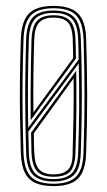

<svg xmlns="http://www.w3.org/2000/svg" viewBox="-20 -626 364 652"><path d="M161.8 6Q125.2 6 101.1 -4.4Q77 -14.8 64.8 -39Q52.5 -63.2 50.8 -104.5Q48.8 -171.2 47.9 -233.9Q47 -296.5 47.8 -360.4Q48.5 -424.2 50.8 -494Q52.2 -534.2 63.9 -558.9Q75.5 -583.5 99.4 -594.8Q123.2 -606 161.8 -606Q199 -606 222.9 -595.2Q246.8 -584.5 259 -560.2Q271.2 -536 272.5 -494.8Q276 -391.2 276 -298.5Q276 -205.8 272.5 -105.5Q271.2 -65.8 259.6 -41Q248 -16.2 224 -5.1Q200 6 161.8 6ZM161.8 -2Q214 -2 237.8 -25.6Q261.5 -49.2 263.5 -105.5Q267.2 -210 267 -304.5Q266.8 -399 263.8 -492.2Q262.5 -531 251.6 -554.2Q240.8 -577.5 218.8 -587.8Q196.8 -598 161.8 -598Q127.8 -598 105.6 -588Q83.5 -578 72.4 -555.4Q61.2 -532.8 60 -494.2Q57.8 -431.5 56.9 -368.6Q56 -305.8 56.8 -240.9Q57.5 -176 59.8 -106.8Q61.2 -68.2 72.1 -45.2Q83 -22.2 105.1 -12.1Q127.2 -2 161.8 -2ZM161.8 -9.8Q115.5 -9.8 93.1 -31.1Q70.8 -52.5 68.8 -106.8Q66.8 -172 66 -237.2Q65.2 -302.5 66 -366.6Q66.8 -430.8 68.8 -492.2Q70.8 -545.5 92.2 -567.9Q113.8 -590.2 161.8 -590.2Q208.8 -590.2 230.8 -568.4Q252.8 -546.5 254.5 -492.8Q256.8 -430.5 257.5 -367.9Q258.2 -305.2 257.5 -240.1Q256.8 -175 254.2 -105Q252.5 -50 229.1 -29.9Q205.8 -9.8 161.8 -9.8ZM161.8 -17.8Q203.8 -17.8 223.8 -37.6Q243.8 -57.5 245.5 -107.2Q248.2 -185 248.8 -260.5Q249.2 -336 247.5 -410.8L76.2 -179.2Q76.5 -169.2 76.8 -156.6Q77 -144 77.4 -131Q77.8 -118 78 -107Q79.8 -58.5 99 -38.1Q118.2 -17.8 161.8 -17.8ZM161.8 -25.8Q122.5 -25.8 105.6 -44.8Q88.8 -63.8 87 -107.5Q86.8 -117.2 86.4 -133Q86 -148.8 85.8 -161.6Q85.5 -174.5 85.5 -175.2L238.8 -385.8Q239.8 -322.8 239.4 -254Q239 -185.2 236.2 -107.8Q234.8 -60.8 217.9 -43.2Q201 -25.8 161.8 -25.8ZM161.8 -33.8Q192.5 -33.8 209 -48Q225.5 -62.2 226.5 -98.8Q228.5 -164.5 229.6 -232.2Q230.8 -300 229.8 -359.8L94.8 -173.2Q95 -163.8 95.1 -151.6Q95.2 -139.5 95.6 -127Q96 -114.5 96.5 -104.2Q98.2 -67 113.2 -50.4Q128.2 -33.8 161.8 -33.8ZM75.8 -192.2 247 -423.8Q246.8 -438.8 246.4 -457.4Q246 -476 245.5 -492.2Q243.8 -540.5 224.8 -561.4Q205.8 -582.2 161.8 -582.2Q118.5 -582.2 99.1 -561.6Q79.8 -541 78 -492Q75.5 -420 74.9 -344Q74.2 -268 75.8 -192.2ZM84.2 -217.8Q83.8 -259 83.9 -305.9Q84 -352.8 84.9 -400.4Q85.8 -448 87 -491.8Q88.8 -537.5 106.4 -555.9Q124 -574.2 161.8 -574.2Q199.2 -574.2 216.9 -556.4Q234.5 -538.5 236.2 -494.2Q236.8 -486 237 -471.2Q237.2 -456.5 237.5 -443.5Q237.8 -430.5 237.8 -427.5ZM93.5 -244.2 228.5 -428.8Q228.2 -442.8 227.8 -462.6Q227.2 -482.5 226.8 -497Q225 -534.8 209.9 -550.5Q194.8 -566.2 161.8 -566.2Q128.2 -566.2 112.9 -549.5Q97.5 -532.8 96.2 -491.2Q94.2 -435 93.5 -371.6Q92.8 -308.2 93.5 -244.2Z"/></svg>

Font: Big Shoulders Inline Display Thin Light
Style: Regular
Weight: 300
Version: Version 2.002